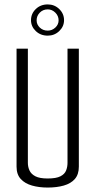

<svg xmlns="http://www.w3.org/2000/svg" viewBox="-20 -839 429 864"><path d="M194.4 5Q155.9 5 124.1 -4Q92.3 -13 73.4 -33.5Q54.5 -54 54.5 -89V-620H105.4V-106.2Q105.4 -87.9 112.8 -71.8Q120.2 -55.6 139.3 -45.7Q158.4 -35.8 194.4 -35.8Q232.9 -35.8 252 -45.7Q271.2 -55.6 277.5 -71.9Q283.8 -88.2 283.8 -106.2V-620H334.8V-89Q334.8 -54 316.8 -33.5Q298.8 -13 267 -4Q235.2 5 194.4 5ZM194.9 -678.6Q162.4 -678.6 141 -699.2Q119.5 -719.8 119.5 -748.2Q119.5 -777.5 141 -798.3Q162.4 -819.1 194.9 -819.1Q225.1 -819.1 246.6 -798.3Q268.2 -777.5 268.2 -748.2Q268.2 -719.8 246.6 -699.2Q225.1 -678.6 194.9 -678.6ZM194.8 -701.2Q214.2 -701.2 229 -714.9Q243.7 -728.6 243.7 -747.5Q243.7 -767.6 228.9 -782.2Q214.2 -796.8 194.8 -796.8Q173.5 -796.8 159.1 -782.2Q144.8 -767.6 144.8 -747.5Q144.8 -728.6 159.1 -714.9Q173.5 -701.2 194.8 -701.2Z"/></svg>

Font: Smooch Sans Thin
Style: Regular
Weight: 100
Designer: Robert E. Leuschke
Foundry: Robert E. Leuschke
Version: Version 1.010